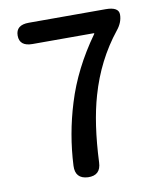

<svg xmlns="http://www.w3.org/2000/svg" viewBox="-83 -804 736 871"><g transform="rotate(-10 285.0 -368.5)"><path d="M252 0Q193 -3 196 -63Q203 -207 246 -346Q291 -494 392 -635Q395 -639 390 -639H109Q49 -639 49 -688Q49 -737 109 -737H463Q523 -737 523 -702Q523 -666 496 -633Q401 -514 357 -360Q321 -236 313 -58Q311 2 252 0Z"/></g></svg>

Font: Resource Han Rounded JP Medium
Style: Regular
Weight: 500
Designer: Cyano Hao (round all glyphs); Ryoko NISHIZUKA 西塚涼子 (kana, bopomofo & ideographs); Paul D. Hunt (Latin, Greek & Cyrillic)
Foundry: Cyano Hao
Version: 0.990